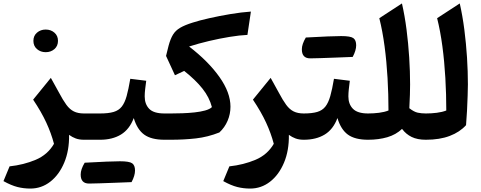

<svg xmlns="http://www.w3.org/2000/svg" viewBox="-20 -805 2768 1106"><path d="M272.9 -356.4 319.3 -272.5Q342.8 -228 362.3 -201.4Q381.8 -174.8 405.5 -163.1Q429.2 -151.4 463.4 -151.4H463.9V0H463.4Q437 0 416.7 -7.3Q396.5 -14.6 377.9 -28.3Q379.4 61.5 350.1 131.6Q320.8 201.7 269.8 241.5Q218.8 281.2 154.8 281.2Q116.2 281.2 80.6 272.2Q44.9 263.2 0 238.3L35.2 153.3Q116.7 144.5 185.5 115.5Q254.4 86.4 291 23.4Q274.9 -37.6 246.6 -98.9Q218.3 -160.2 170.9 -231ZM172.4 -569.8Q172.4 -599.1 193.1 -616.9Q213.9 -634.8 243.2 -634.8Q272.9 -634.8 293.5 -616.9Q314 -599.1 314 -569.8Q314 -540 293.5 -522.2Q272.9 -504.4 243.2 -504.4Q213.9 -504.4 193.1 -522.2Q172.4 -540 172.4 -569.8Z M493.2 252.4Q444.3 252.4 444.8 199.7Q444.8 170.9 467.8 132.3Q617.2 124 671.1 124Q725.1 124 741.5 135.7Q757.8 147.5 757.8 177Q757.8 206.5 737.8 244.1Q693.4 246.1 642.3 247.8Q591.3 249.5 553 251Q514.6 252.4 493.2 252.4ZM463.9 0Q454.6 0 449.7 -8.1Q444.8 -16.1 444.8 -36.1V-115.7Q444.8 -135.7 449.7 -143.6Q454.6 -151.4 463.9 -151.4H557.1Q605 -151.4 634.5 -160.2Q664.1 -168.9 681.4 -190.9Q698.7 -212.9 709.5 -251.7Q720.2 -290.5 730.5 -351.1L822.3 -339.8Q818.8 -314.5 816.2 -291.7Q813.5 -269 813.5 -250Q813.5 -205.1 839.4 -178.2Q865.2 -151.4 927.2 -151.4H927.7V0H927.2Q851.6 0 810.8 -29.5Q770 -59.1 750.5 -125Q726.1 -60.1 676.8 -30Q627.4 0 557.1 0Z M1425.3 -738.3 1405.3 -604Q1360.8 -602.1 1302.5 -592.5Q1244.1 -583 1183.3 -568.6Q1122.6 -554.2 1069.3 -537.1Q1180.2 -451.7 1243.9 -361.8Q1307.6 -272 1307.6 -190.4Q1307.6 -147.9 1291 -109.1Q1274.4 -70.3 1243.7 -42Q1177.2 -15.6 1108.9 -7.8Q1040.5 0 964.8 0H927.7Q918.5 0 913.6 -8.1Q908.7 -16.1 908.7 -36.1V-115.7Q908.7 -135.7 913.6 -143.6Q918.5 -151.4 927.7 -151.4H965.3Q995.6 -151.4 1031 -152.6Q1066.4 -153.8 1100.6 -157.5Q1134.8 -161.1 1161.4 -168.5Q1188 -175.8 1200.7 -188Q1186 -244.6 1146.2 -294.7Q1106.4 -344.7 1041 -396.5L987.8 -371.6L936.5 -482.9L951.2 -542Q961.9 -581.5 976.6 -605.5Q991.2 -629.4 1017.8 -645Q1044.4 -660.6 1089.8 -674.8Q1128.9 -687.5 1186.5 -700.4Q1244.1 -713.4 1307.1 -723.9Q1370.1 -734.4 1425.3 -738.3Z M1539.1 -356.4 1585.4 -272.5Q1608.9 -228 1628.4 -201.4Q1647.9 -174.8 1671.6 -163.1Q1695.3 -151.4 1729.5 -151.4H1730V0H1729.5Q1703.1 0 1682.9 -7.3Q1662.6 -14.6 1644 -28.3Q1645.5 61.5 1616.2 131.6Q1586.9 201.7 1535.9 241.5Q1484.9 281.2 1420.9 281.2Q1382.3 281.2 1346.7 272.2Q1311 263.2 1266.1 238.3L1301.3 153.3Q1382.8 144.5 1451.7 115.5Q1520.5 86.4 1557.1 23.4Q1541 -37.6 1512.7 -98.9Q1484.4 -160.2 1437 -231Z M1767.1 -468.8Q1718.3 -468.8 1718.8 -521.5Q1718.8 -550.3 1741.7 -588.9Q1891.1 -597.2 1945.1 -597.2Q1999 -597.2 2015.4 -585.4Q2031.7 -573.7 2031.7 -544.2Q2031.7 -514.6 2011.7 -477.1Q1967.3 -475.1 1916.3 -473.4Q1865.2 -471.7 1826.9 -470.2Q1788.6 -468.8 1767.1 -468.8ZM1730 0Q1720.7 0 1715.8 -8.1Q1710.9 -16.1 1710.9 -36.1V-115.7Q1710.9 -135.7 1715.8 -143.6Q1720.7 -151.4 1730 -151.4Q1777.8 -151.4 1807.4 -160.2Q1836.9 -168.9 1854.2 -190.9Q1871.6 -212.9 1882.6 -251.7Q1893.6 -290.5 1903.8 -351.1L1995.1 -339.8Q1991.7 -314.5 1989.3 -291.3Q1986.8 -268.1 1986.8 -249.5Q1986.8 -205.1 2013.2 -178.2Q2039.6 -151.4 2100.1 -151.4H2100.6V0H2100.1Q2024.9 0 1984.1 -29.5Q1943.4 -59.1 1923.8 -125Q1899.4 -59.6 1850.1 -29.8Q1800.8 0 1730 0Z M2295.4 -785.2Q2311.5 -714.8 2321.8 -635Q2332 -555.2 2337.2 -474.1Q2342.3 -393.1 2342.3 -318.8Q2342.3 -298.3 2341.3 -260.3Q2340.3 -222.2 2337.9 -181.6Q2364.7 -160.6 2386 -156Q2407.2 -151.4 2433.1 -151.4H2433.6V0H2433.1Q2384.3 0 2351.3 -16.1Q2318.4 -32.2 2295.9 -62.5Q2261.2 -29.3 2211.2 -14.6Q2161.1 0 2100.6 0Q2091.3 0 2086.4 -8.1Q2081.5 -16.1 2081.5 -36.1V-115.7Q2081.5 -135.7 2086.4 -143.6Q2091.3 -151.4 2100.6 -151.4Q2132.3 -151.4 2163.3 -155.3Q2194.3 -159.2 2217.8 -168.5Q2217.8 -261.7 2212.4 -356Q2207 -450.2 2195.3 -538.3Q2183.6 -626.5 2165 -700.2Z M2628.4 -785.2Q2644.5 -714.4 2654.8 -634.5Q2665 -554.7 2670.2 -473.9Q2675.3 -393.1 2675.3 -318.8Q2675.3 -294.4 2673.8 -253.4Q2672.4 -212.4 2670.2 -167.2Q2668 -122.1 2664.6 -84Q2628.4 -43.9 2570.6 -22Q2512.7 0 2433.6 0Q2424.3 0 2419.4 -8.1Q2414.6 -16.1 2414.6 -36.1V-115.7Q2414.6 -135.7 2419.4 -143.6Q2424.3 -151.4 2433.6 -151.4Q2465.3 -151.4 2496.3 -155.3Q2527.3 -159.2 2550.8 -168.5Q2550.8 -261.7 2545.4 -356Q2540 -450.2 2528.3 -538.3Q2516.6 -626.5 2498 -700.2Z"/></svg>

Font: Pinar DS4-SemiBold
Style: Regular
Weight: 600
Designer: Amin Abedi
Version: Version 2.000